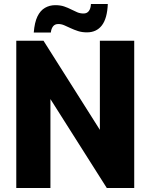

<svg xmlns="http://www.w3.org/2000/svg" viewBox="-20 -947 752 967"><path d="M62 0V-742H199L483 -293V-742H656V0H518L234 -448V0ZM150 -783Q154 -834 168.5 -864Q183 -894 206.5 -907.5Q230 -921 258 -921Q284 -921 303 -914.5Q322 -908 338.5 -899.5Q355 -891 369.5 -885Q384 -879 401 -879Q418 -879 427.5 -891.5Q437 -904 438 -927H523Q520 -854 493 -819Q466 -784 418 -784Q393 -784 373 -790.5Q353 -797 336 -805Q319 -813 304 -819.5Q289 -826 274 -826Q256 -826 247 -814Q238 -802 236 -783Z"/></svg>

Font: Exo Thin ExtraBold
Style: Regular
Weight: 800
Version: Version 2.000